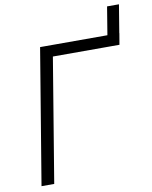

<svg xmlns="http://www.w3.org/2000/svg" viewBox="-95 -948 806 1018"><g transform="rotate(-10 308.5 -439.0)"><path d="M518.1 -668 552.7 -878.4H616.7L582 -668ZM592.3 -727.5 582 -666.5H223.6L113.3 0H44.9L165.5 -727.5Z"/></g></svg>

Font: Inter 20pt Light
Style: Italic
Weight: 300
Italic angle: -9.3988°
Version: Version 4.001;git-66647c0bb